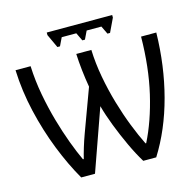

<svg xmlns="http://www.w3.org/2000/svg" viewBox="-124 -1011 1167 1145"><g transform="rotate(-15 459.5 -439.0)"><path d="M238 5Q183 -90 136.5 -208Q90 -326 60 -455Q30 -584 25 -714H118Q122 -622 138.5 -534Q155 -446 178 -365.5Q201 -285 226.5 -216.5Q252 -148 276 -97H281Q288 -126 299.5 -164Q311 -202 326 -243L423 -506Q414 -558 408 -612Q402 -666 400 -714H493Q496 -630 512 -543.5Q528 -457 552 -375Q576 -293 604.5 -220.5Q633 -148 661 -92H665Q725 -211 761.5 -367.5Q798 -524 800 -714H894Q890 -509 841 -324.5Q792 -140 701 5H621Q589 -47 558 -113.5Q527 -180 500.5 -248.5Q474 -317 458 -376L323 5ZM667 -883V-867L627 -783H611L587 -833H496L472 -783H456L432 -833H342L318 -783H302L263 -867V-883Z"/></g></svg>

Font: Noto Sans
Style: Regular
Weight: 400
Designer: Monotype Design Team
Foundry: Monotype Imaging Inc.
Version: Version 1.902